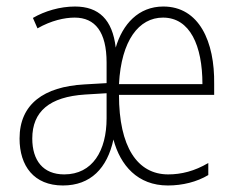

<svg xmlns="http://www.w3.org/2000/svg" viewBox="-20 -652 727 589"><path d="M481 -632C405 -632 356 -578 335 -506C325 -592 283 -632 210 -632C164 -632 117 -618 81 -597L95 -565C137 -589 178 -598 209 -598C272 -598 307 -554 307 -460V-397L238 -393C115 -386 40 -333 40 -227C40 -143 84 -83 173 -83C258 -83 309 -136 328 -224C349 -145 402 -83 495 -83C540 -83 584 -94 619 -115V-152C577 -127 536 -117 496 -117C401 -117 345 -202 345 -361H637V-394C639 -524 591 -632 481 -632ZM480 -598C563 -598 601 -512 601 -394H345C352 -528 406 -598 480 -598ZM241 -362 307 -366V-289C307 -190 264 -117 177 -117C112 -117 79 -160 79 -227C79 -310 132 -355 241 -362Z"/></svg>

Font: Noto Sans Kannada UI Condensed ExtraLight
Style: Regular
Weight: 200
Width: 3
Designer: Jelle Bosma - Monotype Design Team
Foundry: Monotype Imaging Inc.
Version: Version 2.005